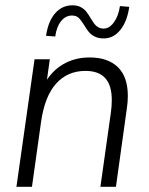

<svg xmlns="http://www.w3.org/2000/svg" viewBox="-20 -722 576 742"><path d="M113.5 -493H172.5L161.5 -414Q190.5 -457 232.8 -478.5Q275 -500 326 -500Q397 -500 435.5 -462.5Q474 -425 474 -351.5Q474 -328 470.5 -305L428 0H368L408.5 -287Q412 -311.5 412 -335.5Q412 -392.5 386.5 -420.2Q361 -448 310.5 -448Q241 -448 196.8 -398.8Q152.5 -349.5 138.5 -249.5L103.5 0H43.5ZM305.5 -624.5Q293.5 -644 284 -653Q274.5 -662 258 -662Q233.5 -662 216 -640.2Q198.5 -618.5 193.5 -581L158 -583.5Q166 -639.5 193 -670.5Q220 -701.5 260 -701.5Q279 -701.5 292 -694.5Q305 -687.5 313 -677.5Q321 -667.5 330.5 -651.5Q339 -637.5 344.8 -629.8Q350.5 -622 359.5 -616.8Q368.5 -611.5 381 -611.5Q402.5 -611.5 420.2 -635.8Q438 -660 443.5 -698.5L479.5 -695.5Q471.5 -639 445 -606.2Q418.5 -573.5 381 -573.5Q360 -573.5 346 -580.8Q332 -588 323.8 -597.8Q315.5 -607.5 305.5 -624.5Z"/></svg>

Font: HK Grotesk Light
Style: Italic
Weight: 300
Italic angle: -16°
Designer: Alfredo Marco Pradil
Foundry: Hanken Design Co.
Version: Version 3.001